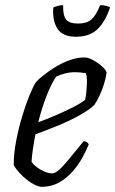

<svg xmlns="http://www.w3.org/2000/svg" viewBox="-20 -722 445 742"><path d="M141 0Q131 0 116 -7Q101 -14 85.5 -26Q70 -38 56 -53Q42 -68 33 -84Q33 -129 42.5 -178Q52 -227 65.5 -272Q79 -317 93.5 -352.5Q108 -388 119 -405Q128 -415 148 -431Q168 -447 194 -463Q220 -479 249 -489.5Q278 -500 307 -500Q321 -500 341 -489Q361 -478 376 -464Q391 -450 392 -441Q389 -420 381.5 -396Q374 -372 364 -351Q354 -330 345 -317Q327 -299 291 -278.5Q255 -258 209.5 -239Q164 -220 117 -203Q111 -172 107 -145Q103 -118 102 -97Q108 -87 121.5 -76.5Q135 -66 151.5 -59Q168 -52 182 -52Q191 -52 202 -60.5Q213 -69 227.5 -85Q242 -101 260.5 -124Q279 -147 303 -176Q311 -176 316 -172.5Q321 -169 323 -164Q313 -139 297 -110.5Q281 -82 258.5 -57Q236 -32 207 -16Q178 0 141 0ZM128 -250Q160 -261 194.5 -276Q229 -291 260 -306.5Q291 -322 309 -336Q311 -345 312.5 -356Q314 -367 314 -374Q316 -392 316 -409.5Q316 -427 312 -439Q301 -441 290.5 -442Q280 -443 272 -443Q249 -443 230.5 -438Q212 -433 197 -426Q178 -398 159.5 -350.5Q141 -303 128 -250ZM274 -580Q222 -580 202 -611Q182 -642 186 -693Q192 -696 202.5 -699Q213 -702 224 -702Q223 -661 236 -646Q249 -631 281 -631Q315 -631 333 -646.5Q351 -662 367 -702Q381 -702 392 -699Q403 -696 405 -693Q389 -642 358.5 -611Q328 -580 274 -580Z"/></svg>

Font: Texturina Medium 12pt ExtraLight
Style: Italic
Weight: 250
Italic angle: -11°
Version: Version 1.002